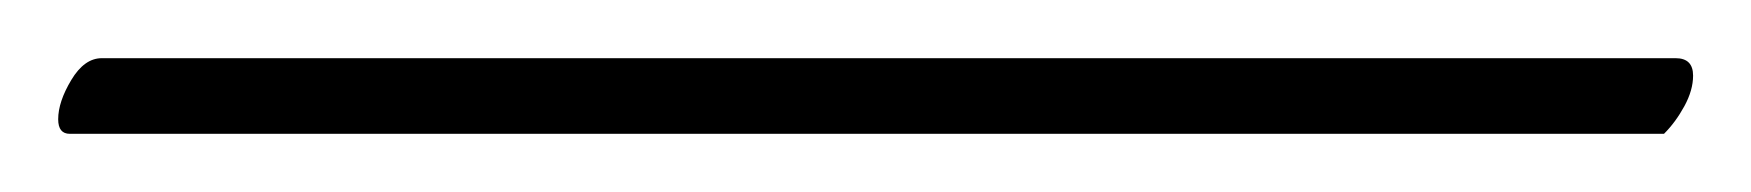

<svg xmlns="http://www.w3.org/2000/svg" viewBox="-35 -3 602 66"><path d="M-11 43Q-15 43 -15 38Q-15 32 -10.5 24.5Q-6 17 0 17H541Q547 17 547 23Q547 28 544 33.5Q541 39 537 43Z"/></svg>

Font: Ephesis
Style: Regular
Weight: 400
Designer: Robert E. Leuschke
Foundry: Robert E. Leuschke
Version: Version 1.010; ttfautohint (v1.8.3)